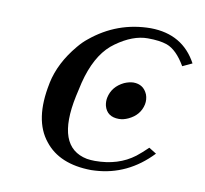

<svg xmlns="http://www.w3.org/2000/svg" viewBox="-59 -505 620 581"><g transform="rotate(10 251.0 -215.0)"><path d="M312 -154.8Q275.4 -154.8 266.6 -187Q263.7 -199.7 266.1 -211.9Q273.4 -247.1 308.6 -264.2Q323.2 -270.5 336.4 -271Q367.7 -271 379.9 -242.2Q385.3 -227.5 382.3 -211.9Q375 -177.7 340.3 -161.6Q325.7 -154.8 312 -154.8ZM172.4 -200.2Q138.2 -38.6 237.8 -19Q250 -17.1 262.7 -17.1Q334.5 -17.1 383.8 -54.7Q399.9 -67.4 418 -85L440.9 -70.8Q367.7 6.3 268.1 11.7Q261.7 12.2 256.3 12.2Q158.2 11.2 112.3 -47.9Q63 -108.9 86.4 -223.1Q86.9 -225.1 86.9 -226.1Q100.1 -289.1 148.9 -347.2Q163.1 -364.3 176.8 -375Q256.8 -441.4 359.9 -441.9Q458.5 -440.9 502.4 -358.9L473.1 -345.2Q446.3 -391.1 415.5 -402.3Q393.1 -410.2 356 -410.2Q310.1 -410.2 259.8 -374Q253.4 -369.1 248.5 -365.2Q203.1 -326.2 182.1 -243.2Q177.7 -225.6 172.4 -200.2Z"/></g></svg>

Font: Linux Biolinum Capitals O
Style: Italic Samll Caps
Weight: 400
Italic angle: -12°
Designer: Philipp H. Poll
Foundry: Philipp H. Poll
Version: Version 0.6.2